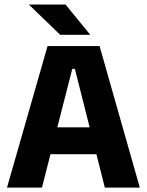

<svg xmlns="http://www.w3.org/2000/svg" viewBox="-20 -847 663 867"><path d="M11.6 0 194.7 -639H429.6L611.3 0H453.4L318.1 -536.1H306.3L169.5 0ZM167.1 -150.6V-271.9H454.8V-150.6ZM276 -826.5 386.4 -691.3V-690H251.6L112 -824.9V-826.5Z"/></svg>

Font: Anek Latin Medium
Style: Regular
Weight: 500
Designer: Yesha Goshar
Foundry: Ek Type
Version: Version 1.003